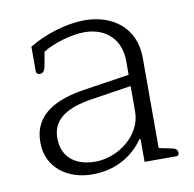

<svg xmlns="http://www.w3.org/2000/svg" viewBox="-63 -562 645 638"><g transform="rotate(-10 259.0 -243.5)"><path d="M199 11C282 11 339 -28 373 -77H377V0H484C492 0 493 -5 493 -10C493 -21 487 -26 470 -29L431 -37V-342C431 -443 356 -498 262 -498C197 -498 123 -473 73 -442V-359C73 -353 77 -348 85 -348C96 -348 102 -356 105 -372L113 -418C149 -441 211 -459 254 -459C332 -459 375 -408 375 -342V-294L223 -271C131 -257 47 -222 47 -124C47 -34 121 11 199 11ZM216 -29C155 -29 105 -59 105 -128C105 -195 162 -223 238 -235L375 -256V-170C375 -90 294 -29 216 -29Z"/></g></svg>

Font: Maitree Light
Style: Regular
Weight: 300
Designer: CadsonDemak Team
Foundry: CadsonDemak
Version: Version 1.000;PS 001.000;hotconv 1.0.88;makeotf.lib2.5.64775